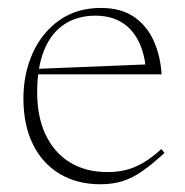

<svg xmlns="http://www.w3.org/2000/svg" viewBox="-20 -466 478 496"><path d="M240.5 -445.5Q293 -445.5 326.5 -422.2Q360 -399 377.2 -360.2Q394.5 -321.5 397.5 -274H72.5V-288L369 -300L357.5 -279.5Q354.5 -326.5 338.2 -359Q322 -391.5 294 -408.5Q266 -425.5 226.5 -425.5Q179.5 -425.5 145.5 -402.8Q111.5 -380 93.8 -335.8Q76 -291.5 76 -228Q76 -163.5 98.2 -117.2Q120.5 -71 161 -46.2Q201.5 -21.5 258 -21.5Q283 -21.5 304.8 -26.8Q326.5 -32 349 -45Q371.5 -58 397 -81L405 -71Q374 -42.5 348.5 -24.5Q323 -6.5 297.2 1.8Q271.5 10 239.5 10Q179 10 134 -17Q89 -44 64.8 -93.8Q40.5 -143.5 40.5 -211.5Q40.5 -275.5 64.5 -328.8Q88.5 -382 133.5 -413.8Q178.5 -445.5 240.5 -445.5Z"/></svg>

Font: Newsreader 24pt ExtraLight
Style: Regular
Weight: 250
Designer: Hugues Gentile
Foundry: Production Type
Version: Version 1.003